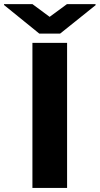

<svg xmlns="http://www.w3.org/2000/svg" viewBox="-70 -921 489 941"><path d="M258.8 -710.9V0H88.9V-710.9ZM-50.3 -896.5V-900.9H88.9L173.3 -838.4L258.3 -900.9H398.4V-895.5L224.6 -756.3H122.6Z"/></svg>

Font: Bert Sans Black
Style: Regular
Weight: 900
Designer: Christian Robertson, Adam Twardoch, & Cristiano Sobral
Foundry: Google
Version: Version 12.135;January 10, 2020;FontCreator 12.0.0.2547 64-b